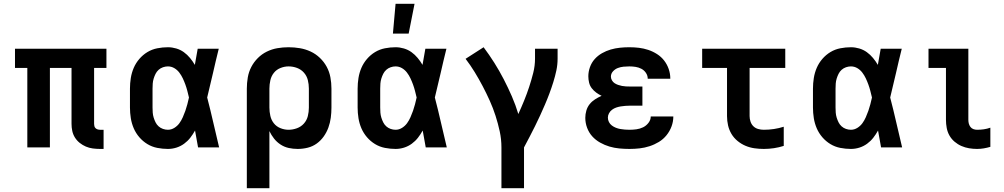

<svg xmlns="http://www.w3.org/2000/svg" viewBox="-20 -777 5290 1012"><path d="M507 8Q488 8 469 5.5Q450 3 432.5 -4.5Q415 -12 400 -24Q385 -36 375 -52Q365 -68 361 -86.5Q357 -105 357 -124V-419H243V0H124V-419H59V-520H541V-419H476V-124Q476 -118 477.5 -112Q479 -106 483.5 -101.5Q488 -97 494.5 -95Q501 -93 507 -93H526V8Z M865 8Q837 8 809 2.5Q781 -3 757 -17.5Q733 -32 714.5 -53.5Q696 -75 685 -100.5Q674 -126 669.5 -154Q665 -182 665 -210V-310Q665 -338 669.5 -366Q674 -394 685 -419.5Q696 -445 714.5 -466.5Q733 -488 757 -502.5Q781 -517 809 -522.5Q837 -528 865 -528Q887 -528 909 -521.5Q931 -515 949 -502Q967 -489 981.5 -471.5Q996 -454 1007 -435Q1011 -456 1014.5 -477.5Q1018 -499 1022 -520H1133Q1117 -456 1102.5 -391.5Q1088 -327 1072 -263Q1089 -198 1104 -132Q1119 -66 1135 0H1024Q1020 -22 1016 -44.5Q1012 -67 1008 -89Q997 -69 983 -51Q969 -33 950.5 -19.5Q932 -6 910 1Q888 8 865 8ZM865 -93Q883 -93 899 -103Q915 -113 925.5 -127.5Q936 -142 943.5 -159Q951 -176 957 -193Q963 -210 967.5 -227.5Q972 -245 976 -263Q972 -280 967.5 -297.5Q963 -315 957 -331.5Q951 -348 943.5 -364Q936 -380 925 -394.5Q914 -409 898.5 -418Q883 -427 865 -427Q852 -427 839 -422.5Q826 -418 816 -409Q806 -400 800 -388Q794 -376 790 -363Q786 -350 785 -336.5Q784 -323 784 -310V-210Q784 -197 785 -183.5Q786 -170 790 -157Q794 -144 800 -132Q806 -120 816 -111Q826 -102 839 -97.5Q852 -93 865 -93Z M1281 215V-310Q1281 -339 1286 -368.5Q1291 -398 1304.5 -424Q1318 -450 1339 -471Q1360 -492 1386.5 -505Q1413 -518 1442 -523Q1471 -528 1501 -528Q1531 -528 1560.5 -523Q1590 -518 1617 -505.5Q1644 -493 1666 -472Q1688 -451 1702 -425Q1716 -399 1721.5 -369.5Q1727 -340 1727 -310V-210Q1727 -183 1723.5 -156.5Q1720 -130 1711 -105Q1702 -80 1686.5 -58Q1671 -36 1649.5 -20.5Q1628 -5 1602 1.5Q1576 8 1549 8Q1525 8 1502 3Q1479 -2 1459 -15Q1439 -28 1424.5 -46.5Q1410 -65 1400 -86V215ZM1501 -93Q1523 -93 1545 -101Q1567 -109 1582 -126Q1597 -143 1602.5 -165Q1608 -187 1608 -210V-310Q1608 -333 1602.5 -355Q1597 -377 1582 -394Q1567 -411 1545.5 -419Q1524 -427 1501 -427Q1479 -427 1458 -418.5Q1437 -410 1423.5 -393Q1410 -376 1405 -354Q1400 -332 1400 -310V-210Q1400 -188 1405 -166Q1410 -144 1423.5 -127Q1437 -110 1458 -101.5Q1479 -93 1501 -93Z M2065 8Q2037 8 2009 2.5Q1981 -3 1957 -17.5Q1933 -32 1914.5 -53.5Q1896 -75 1885 -100.5Q1874 -126 1869.5 -154Q1865 -182 1865 -210V-310Q1865 -338 1869.5 -366Q1874 -394 1885 -419.5Q1896 -445 1914.5 -466.5Q1933 -488 1957 -502.5Q1981 -517 2009 -522.5Q2037 -528 2065 -528Q2087 -528 2109 -521.5Q2131 -515 2149 -502Q2167 -489 2181.5 -471.5Q2196 -454 2207 -435Q2211 -456 2214.5 -477.5Q2218 -499 2222 -520H2333Q2317 -456 2302.5 -391.5Q2288 -327 2272 -263Q2289 -198 2304 -132Q2319 -66 2335 0H2224Q2220 -22 2216 -44.5Q2212 -67 2208 -89Q2197 -69 2183 -51Q2169 -33 2150.5 -19.5Q2132 -6 2110 1Q2088 8 2065 8ZM2065 -93Q2083 -93 2099 -103Q2115 -113 2125.5 -127.5Q2136 -142 2143.5 -159Q2151 -176 2157 -193Q2163 -210 2167.5 -227.5Q2172 -245 2176 -263Q2172 -280 2167.5 -297.5Q2163 -315 2157 -331.5Q2151 -348 2143.5 -364Q2136 -380 2125 -394.5Q2114 -409 2098.5 -418Q2083 -427 2065 -427Q2052 -427 2039 -422.5Q2026 -418 2016 -409Q2006 -400 2000 -388Q1994 -376 1990 -363Q1986 -350 1985 -336.5Q1984 -323 1984 -310V-210Q1984 -197 1985 -183.5Q1986 -170 1990 -157Q1994 -144 2000 -132Q2006 -120 2016 -111Q2026 -102 2039 -97.5Q2052 -93 2065 -93ZM2051 -600 2065 -757H2165L2134 -600Z M2623 215V0Q2623 -43 2614 -84.5Q2605 -126 2592 -166.5Q2579 -207 2561.5 -246Q2544 -285 2524 -323Q2504 -361 2482 -397Q2460 -433 2434 -467L2529 -528Q2559 -488 2585.5 -446Q2612 -404 2635 -359.5Q2658 -315 2678 -269Q2698 -223 2712 -176Q2728 -211 2742.5 -246.5Q2757 -282 2769 -318.5Q2781 -355 2790.5 -392.5Q2800 -430 2800 -468V-520H2919V-468Q2919 -436 2912.5 -405.5Q2906 -375 2896.5 -344.5Q2887 -314 2876 -284.5Q2865 -255 2852.5 -226Q2840 -197 2827 -168.5Q2814 -140 2800 -112Q2786 -84 2771.5 -56Q2757 -28 2742 0V215Z M3298 8Q3271 8 3244.5 5.5Q3218 3 3192.5 -4.5Q3167 -12 3143 -25.5Q3119 -39 3101.5 -58.5Q3084 -78 3074.5 -103.5Q3065 -129 3065 -156Q3065 -175 3070.5 -194Q3076 -213 3088 -228Q3100 -243 3116.5 -253.5Q3133 -264 3151 -272Q3136 -279 3122.5 -289Q3109 -299 3099 -312Q3089 -325 3085 -341.5Q3081 -358 3081 -375Q3081 -399 3089.5 -423Q3098 -447 3114.5 -465.5Q3131 -484 3153 -496.5Q3175 -509 3199 -516Q3223 -523 3248 -525.5Q3273 -528 3297 -528Q3323 -528 3348 -525Q3373 -522 3397 -514Q3421 -506 3443 -492Q3465 -478 3480.5 -458Q3496 -438 3504.5 -413.5Q3513 -389 3513 -364V-362H3394V-363Q3394 -379 3384.5 -393Q3375 -407 3360.5 -414.5Q3346 -422 3330 -424.5Q3314 -427 3297 -427Q3282 -427 3266.5 -425.5Q3251 -424 3236.5 -418.5Q3222 -413 3211 -401Q3200 -389 3200 -373Q3200 -363 3205.5 -353.5Q3211 -344 3219.5 -338.5Q3228 -333 3238 -329.5Q3248 -326 3258.5 -324Q3269 -322 3279.5 -321.5Q3290 -321 3300 -321H3366V-220H3300Q3288 -220 3275.5 -219Q3263 -218 3251 -216Q3239 -214 3227.5 -210Q3216 -206 3206 -198.5Q3196 -191 3190 -180Q3184 -169 3184 -157Q3184 -145 3189.5 -134Q3195 -123 3205 -115.5Q3215 -108 3226.5 -103.5Q3238 -99 3249.5 -97Q3261 -95 3273.5 -94Q3286 -93 3298 -93Q3316 -93 3334.5 -95.5Q3353 -98 3369.5 -106Q3386 -114 3398 -129.5Q3410 -145 3410 -163H3529Q3529 -136 3519.5 -110.5Q3510 -85 3493 -64Q3476 -43 3453 -29Q3430 -15 3404 -6.5Q3378 2 3351.5 5Q3325 8 3298 8Z M4006 8Q3981 8 3956.5 4.5Q3932 1 3909.5 -8.5Q3887 -18 3867.5 -34Q3848 -50 3835.5 -71Q3823 -92 3817.5 -116Q3812 -140 3812 -165V-419H3681V-520H4119V-419H3931V-165Q3931 -150 3936 -135.5Q3941 -121 3951.5 -111Q3962 -101 3976.5 -97Q3991 -93 4006 -93Q4033 -93 4059.5 -97Q4086 -101 4111 -109V-8Q4086 0 4059.5 4Q4033 8 4006 8Z M4465 8Q4437 8 4409 2.5Q4381 -3 4357 -17.5Q4333 -32 4314.5 -53.5Q4296 -75 4285 -100.5Q4274 -126 4269.5 -154Q4265 -182 4265 -210V-310Q4265 -338 4269.5 -366Q4274 -394 4285 -419.5Q4296 -445 4314.5 -466.5Q4333 -488 4357 -502.5Q4381 -517 4409 -522.5Q4437 -528 4465 -528Q4487 -528 4509 -521.5Q4531 -515 4549 -502Q4567 -489 4581.5 -471.5Q4596 -454 4607 -435Q4611 -456 4614.5 -477.5Q4618 -499 4622 -520H4733Q4717 -456 4702.5 -391.5Q4688 -327 4672 -263Q4689 -198 4704 -132Q4719 -66 4735 0H4624Q4620 -22 4616 -44.5Q4612 -67 4608 -89Q4597 -69 4583 -51Q4569 -33 4550.5 -19.5Q4532 -6 4510 1Q4488 8 4465 8ZM4465 -93Q4483 -93 4499 -103Q4515 -113 4525.5 -127.5Q4536 -142 4543.5 -159Q4551 -176 4557 -193Q4563 -210 4567.5 -227.5Q4572 -245 4576 -263Q4572 -280 4567.5 -297.5Q4563 -315 4557 -331.5Q4551 -348 4543.5 -364Q4536 -380 4525 -394.5Q4514 -409 4498.5 -418Q4483 -427 4465 -427Q4452 -427 4439 -422.5Q4426 -418 4416 -409Q4406 -400 4400 -388Q4394 -376 4390 -363Q4386 -350 4385 -336.5Q4384 -323 4384 -310V-210Q4384 -197 4385 -183.5Q4386 -170 4390 -157Q4394 -144 4400 -132Q4406 -120 4416 -111Q4426 -102 4439 -97.5Q4452 -93 4465 -93Z M5130 8Q5109 8 5088 4.5Q5067 1 5047.5 -7.5Q5028 -16 5011.5 -30Q4995 -44 4984.5 -62.5Q4974 -81 4970 -102.5Q4966 -124 4966 -145V-419H4874V-520H5084V-145Q5084 -135 5086.5 -125.5Q5089 -116 5095 -108Q5101 -100 5110.5 -96.5Q5120 -93 5130 -93Q5148 -93 5165.5 -95.5Q5183 -98 5200 -104V-3Q5183 2 5165.5 5Q5148 8 5130 8Z"/></svg>

Font: Iosevka Book
Style: Bold
Weight: 700
Designer: Belleve Invis
Foundry: Belleve Invis
Version: Version 28.0.7; ttfautohint (v1.8.3)